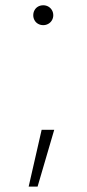

<svg xmlns="http://www.w3.org/2000/svg" viewBox="-20 -570 320 710"><path d="M134 -90H180.5L119 120H86ZM140 -477Q129.5 -477 121 -481.8Q112.5 -486.5 107.8 -495Q103 -503.5 103 -513.5Q103 -524 107.8 -532.5Q112.5 -541 121 -545.8Q129.5 -550.5 140 -550.5Q150 -550.5 158.5 -545.8Q167 -541 172 -532.5Q177 -524 177 -513.5Q177 -503.5 172 -495Q167 -486.5 158.5 -481.8Q150 -477 140 -477Z"/></svg>

Font: Hauora
Style: Regular
Weight: 400
Designer: Wayne Shih
Foundry: WCYS
Version: Version 1.001